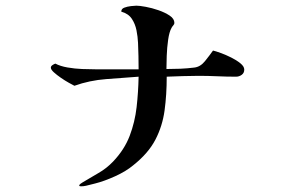

<svg xmlns="http://www.w3.org/2000/svg" viewBox="-20 -684 1040 676"><path d="M840 -439Q840 -427 831 -420.5Q822 -414 811 -414Q778 -414 745 -415.5Q712 -417 679 -417Q651 -417 623 -416Q595 -415 567 -414Q567 -351 559.5 -295.5Q552 -240 527 -192Q502 -144 449 -102Q424 -81 385.5 -63.5Q347 -46 315 -38Q307 -36 299 -34Q291 -32 283 -30Q278 -29 274 -28.5Q270 -28 265 -28Q264 -28 261.5 -28.5Q259 -29 259 -30Q259 -34 263.5 -37Q268 -40 271 -42Q299 -59 327 -75Q355 -91 378 -115Q418 -157 436.5 -205.5Q455 -254 461 -307Q467 -360 468 -414Q413 -410 354 -405.5Q295 -401 242 -382Q236 -385 222.5 -392.5Q209 -400 194.5 -410Q180 -420 169.5 -429.5Q159 -439 159 -446Q159 -451 165 -455Q171 -459 175 -460Q192 -451 217.5 -446.5Q243 -442 269.5 -441Q296 -440 315 -440H468Q468 -463 467.5 -486.5Q467 -510 466 -533Q465 -555 460.5 -577.5Q456 -600 444 -618Q432 -636 407 -643Q407 -653 417.5 -657Q428 -661 441 -662.5Q454 -664 460 -664Q471 -664 493 -660Q515 -656 538 -648Q561 -640 577.5 -629Q594 -618 594 -603Q594 -599 590 -594.5Q586 -590 584 -586Q576 -572 572 -544Q568 -516 567 -487Q566 -458 566 -441Q590 -441 614.5 -442Q639 -443 663 -446Q685 -448 701.5 -468.5Q718 -489 730 -506Q739 -504 757 -497.5Q775 -491 794 -481.5Q813 -472 826.5 -461Q840 -450 840 -439Z"/></svg>

Font: Kaisei HarunoUmi
Style: Regular
Weight: 400
Designer: Font-Kai, 金井和夫
Foundry: KAZUO KANAI
Version: Version 5.003